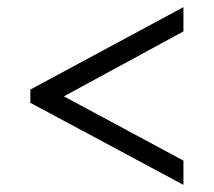

<svg xmlns="http://www.w3.org/2000/svg" viewBox="-20 -627 599 538"><path d="M494 -109 65 -339V-376L494 -607V-539L159 -357L494 -177Z"/></svg>

Font: Noto Serif Bengali SemiBold
Style: Regular
Weight: 600
Version: Version 2.003